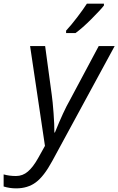

<svg xmlns="http://www.w3.org/2000/svg" viewBox="-116 -786 645 1046"><path d="M180.2 -64H183.1Q230.5 -181.2 263.2 -237.8L421.9 -535.2H508.8L168.9 90.8Q123.5 174.8 79.1 207.5Q34.7 240.2 -27.8 240.2Q-63 240.2 -96.2 230V164.1Q-65.4 172.9 -28.8 172.9Q7.8 172.9 36.1 148.4Q64.5 124 91.8 75.2L128.9 8.8L47.9 -535.2H129.9L166 -269Q170.9 -235.4 175.8 -169.9Q180.7 -104.5 180.2 -64ZM450.2 -766.1V-755.9Q431.6 -731.9 381.8 -682.1Q332 -632.3 295.4 -606H244.1V-619.1Q271.5 -648.4 305.7 -693.4Q339.8 -738.3 357.4 -766.1Z"/></svg>

Font: OpenSans-Italic
Style: Italic
Weight: 400
Italic angle: -12°
Foundry: Ascender Corporation
Version: Version 1.10